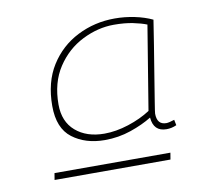

<svg xmlns="http://www.w3.org/2000/svg" viewBox="-54 -735 540 509"><g transform="rotate(-10 216.0 -480.0)"><path d="M386 -656Q382 -629 375.5 -589Q369 -549 362.5 -509Q356 -469 351.5 -441Q347 -413 347 -410Q347 -380 372 -380Q379 -380 394 -385L397 -370Q384 -364 370 -364Q335 -364 332 -402Q308 -387 274.5 -375.5Q241 -364 204 -364Q152 -364 117 -390.5Q82 -417 82 -477Q82 -541 110 -585.5Q138 -630 184.5 -653.5Q231 -677 285 -677Q312 -677 338.5 -671.5Q365 -666 386 -656ZM99 -478Q99 -432 128.5 -406.5Q158 -381 206 -381Q237 -381 271 -392Q305 -403 331 -420L368 -646Q353 -652 331 -656.5Q309 -661 280 -661Q237 -661 195 -640Q153 -619 126 -578Q99 -537 99 -478ZM54 -283 57 -301H369L366 -283Z"/></g></svg>

Font: Georama Extended Thin
Style: Italic
Weight: 100
Width: 7
Italic angle: -9°
Designer: Jean-Baptiste Levee
Foundry: Production Type
Version: Version 1.000